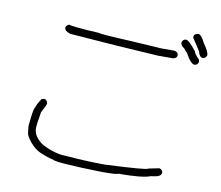

<svg xmlns="http://www.w3.org/2000/svg" viewBox="-86 -776 1172 1017"><g transform="rotate(10 500.0 -267.5)"><path d="M218.3 -601.6Q236.3 -593.8 382.3 -585.9Q382.3 -581.1 564 -572.3L720.2 -562.5H790.5Q812 -559.1 812 -541Q812 -525.4 790.5 -521.5H710.4Q474.6 -535.2 231.9 -554.7Q200.7 -564.5 200.7 -582Q200.7 -594.2 218.3 -601.6ZM155.8 -191.4Q171.4 -191.4 175.3 -169.9Q175.3 -161.6 151.9 -119.1Q140.1 -51.8 140.1 -31.2Q140.1 15.6 194.8 50.8Q264.6 85.9 319.8 85.9Q439 95.7 530.8 95.7Q763.2 85.4 763.2 76.2L821.8 64.5Q839.4 70.8 839.4 85.9Q839.4 108.9 784.7 113.3Q741.7 130.9 608.9 130.9Q608.9 136.7 524.9 136.7Q273.4 130.9 257.3 117.2Q228.5 111.3 187 93.8Q156.2 80.1 128.4 46.9Q103 14.2 103 0L99.1 -35.2Q108.4 -136.7 116.7 -136.7Q116.7 -147.5 142.1 -187.5ZM898.4 -671.9H900.4Q916.5 -671.9 937.5 -628.9Q966.8 -588.4 966.8 -568.4Q960.4 -550.8 945.3 -550.8Q927.7 -550.8 919.9 -582L880.9 -642.6Q877.4 -642.6 877 -652.3Q877 -668 898.4 -671.9ZM841.8 -630.9Q857.4 -630.9 898.4 -578.1Q898.4 -568.8 927.7 -537.1L929.7 -525.4Q923.3 -507.8 908.2 -507.8Q888.2 -507.8 857.4 -564.5Q854 -564.5 839.8 -584Q820.3 -594.7 820.3 -613.3Q826.7 -630.9 841.8 -630.9Z"/></g></svg>

Font: CEF Fonts CJK
Style: Regular
Weight: 400
Designer: PartyBoss (派对大魔王)
Version: Release 2.25